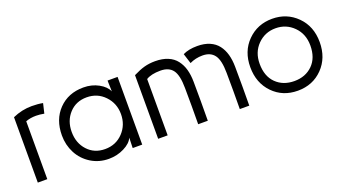

<svg xmlns="http://www.w3.org/2000/svg" viewBox="-47 -860 2233 1253"><g transform="rotate(-20 1070.0 -233.0)"><path d="M252.9 -408.2Q223.1 -414.1 196.8 -414.1Q156.7 -414.1 125 -401.9V0H59.1V-454.1Q123.5 -482.9 191.9 -482.9Q234.4 -482.9 269 -476.1Z M547.9 -55.2Q623 -55.2 672.6 -107.4Q722.2 -159.7 722.2 -234.9Q722.2 -309.6 672.4 -361.8Q622.6 -414.1 547.9 -414.1Q473.6 -414.1 426.8 -363Q379.9 -312 379.9 -234.9Q379.9 -157.2 426.8 -106.2Q473.6 -55.2 547.9 -55.2ZM312 -234.9Q312 -345.2 378.4 -413.6Q444.8 -481.9 549.8 -481.9Q607.9 -481.9 654.5 -456.3Q701.2 -430.7 716.8 -394L714.8 -458V-470.2H784.2V0H718.3V-7.8L720.2 -71.8Q705.1 -36.1 655.8 -11.5Q606.4 13.2 549.8 13.2Q481 13.2 425.8 -21.2Q370.6 -55.7 341.3 -112.1Q312 -168.5 312 -234.9Z M960.9 0H895V-441.9Q938.5 -463.9 972.9 -473.4Q1007.3 -482.9 1048.8 -482.9Q1099.1 -482.9 1136.5 -467.3Q1173.8 -451.7 1196 -422.6Q1218.3 -393.6 1228.8 -356Q1239.3 -318.4 1239.7 -271Q1241.2 -135.7 1239.7 0H1172.9Q1174.3 -126 1172.9 -252Q1172.4 -340.8 1145.3 -377Q1118.2 -413.1 1060.1 -413.1Q996.1 -413.1 960.9 -391.1ZM1240.7 -461.9Q1280.3 -481.9 1340.8 -481.9Q1389.6 -481.9 1426 -466.3Q1462.4 -450.7 1484.4 -421.9Q1506.3 -393.1 1516.8 -355.5Q1527.3 -317.9 1527.8 -271Q1529.3 -135.3 1527.8 0H1461.9Q1463.4 -126 1461.9 -252Q1461.4 -339.8 1434.3 -376Q1407.2 -412.1 1352.1 -412.1Q1303.7 -412.1 1262.7 -392.1Z M1684.6 -232.9Q1684.6 -146.5 1733.6 -98.1Q1782.7 -49.8 1860.4 -49.8Q1938 -49.8 1987.3 -98.4Q2036.6 -147 2036.6 -232.9Q2036.6 -313 1985.4 -364.5Q1934.1 -416 1860.4 -416Q1786.6 -416 1735.6 -364.5Q1684.6 -313 1684.6 -232.9ZM1619.6 -232.9Q1619.6 -342.8 1689 -412.4Q1758.3 -481.9 1860.4 -481.9Q1962.4 -481.9 2032 -412.4Q2101.6 -342.8 2101.6 -232.9Q2101.6 -123.5 2033.2 -53.2Q1964.8 17.1 1860.4 17.1Q1755.9 17.1 1687.7 -53.2Q1619.6 -123.5 1619.6 -232.9Z"/></g></svg>

Font: Kreadon
Style: Regular
Weight: 400
Designer: kohakuno
Foundry: StudioGnu
Version: Version 1.000;Glyphs 3.1.2 (3151)